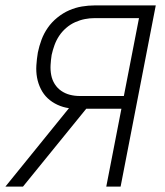

<svg xmlns="http://www.w3.org/2000/svg" viewBox="-39 -690 609 710"><path d="M46 0H-19L216 -290Q194 -293 173.5 -302.5Q153 -312 137.5 -326.5Q122 -341 112 -361Q102 -381 98 -403Q94 -425 95.5 -448.5Q97 -472 101 -496Q106 -520 114.5 -543Q123 -566 137.5 -587Q152 -608 173 -625Q194 -642 217 -652Q240 -662 264 -666Q288 -670 311 -670H537L407 0H354L410 -288H280ZM256 -335H419L475 -623H311Q293 -623 275 -619.5Q257 -616 239 -608Q221 -600 205.5 -586.5Q190 -573 179.5 -557Q169 -541 162.5 -523Q156 -505 152 -487Q149 -468 148 -449Q147 -430 150.5 -412Q154 -394 163.5 -379Q173 -364 187.5 -354Q202 -344 219.5 -339.5Q237 -335 256 -335Z"/></svg>

Font: Lode Dark Term
Style: Italic
Weight: 400
Italic angle: -11°
Monospace: yes
Designer: Belleve Invis
Foundry: Belleve Invis
Version: Version 29.2.0